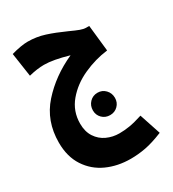

<svg xmlns="http://www.w3.org/2000/svg" viewBox="-222 -670 1067 1184"><g transform="rotate(-30 312.0 -78.0)"><path d="M589 344Q515 374 461.5 384Q408 394 356 394Q263 394 187 359.5Q111 325 65.5 255.5Q20 186 20 86Q20 -68 115 -174.5Q210 -281 352 -345Q245 -376 180 -376Q132 -376 72 -361L47 -530Q119 -550 164 -550Q226 -550 284 -531.5Q342 -513 415 -480Q456 -461 479.5 -452.5Q503 -444 520 -444H542L562 -258Q473 -247 388 -208.5Q303 -170 247.5 -104Q192 -38 192 50Q192 107 217.5 146Q243 185 284.5 204Q326 223 373 223Q408 223 445.5 217Q483 211 539 193ZM301 19Q301 -15 323.5 -38.5Q346 -62 380 -62Q413 -62 435.5 -38.5Q458 -15 458 19Q458 52 435.5 74.5Q413 97 380 97Q346 97 323.5 74.5Q301 52 301 19Z"/></g></svg>

Font: Noto Sans Arabic CondBlack
Style: Regular
Weight: 900
Width: 3
Designer: Nadine Chahine
Foundry: Monotype Imaging Inc.
Version: Version 1.001